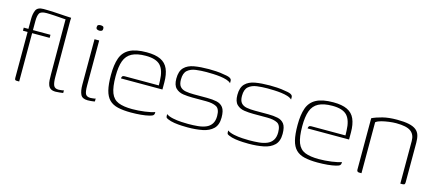

<svg xmlns="http://www.w3.org/2000/svg" viewBox="-43 -884 2894 1270"><g transform="rotate(15 1404.0 -249.0)"><path d="M41 -352H73V-420Q73 -455 84 -480Q95 -505 136 -505Q149 -505 167 -504.5Q185 -504 206 -503Q227 -502 248 -500.5Q269 -499 286.5 -498Q304 -497 315 -496.5Q326 -496 327 -496L320 -475Q319 -475 309 -475.5Q299 -476 283.5 -477Q268 -478 250 -479.5Q232 -481 215 -482Q198 -483 184 -483.5Q170 -484 163 -484Q124 -484 114 -467.5Q104 -451 104 -414V-352H224V-331H104V0H87Q79 0 76 -3.5Q73 -7 73 -18V-331H41ZM294 -472Q294 -479 295.5 -484.5Q297 -490 300 -493Q303 -496 310 -496H327Q327 -495 327 -492.5Q327 -490 326.5 -485.5Q326 -481 326 -475.5Q326 -470 326 -463L327 -92Q327 -52 335 -33.5Q343 -15 369 -15Q374 -15 387.5 -16.5Q401 -18 405 -20V-2Q400 -1 381.5 1Q363 3 354 3Q332 3 320 -5Q308 -13 302.5 -27.5Q297 -42 296 -61Q295 -80 295 -101Z M573 3Q536 3 524.5 -21Q513 -45 513 -88V-399H545V-91Q545 -46 554 -31.5Q563 -17 587 -17Q592 -17 605 -18.5Q618 -20 622 -22V-2Q619 -1 612 0Q605 1 595 2Q585 3 573 3ZM529 -462Q521 -462 513.5 -465.5Q506 -469 506 -480Q506 -492 512.5 -495.5Q519 -499 528 -499Q538 -499 544.5 -496Q551 -493 551 -480Q551 -469 544 -465.5Q537 -462 529 -462Z M870 7Q818 7 781 -1.5Q744 -10 721.5 -32.5Q699 -55 689 -95Q679 -135 679 -199Q679 -269 695 -314.5Q711 -360 753 -382.5Q795 -405 870 -405Q929 -405 965 -388Q1001 -371 1017 -334.5Q1033 -298 1033 -242V-194H749Q749 -202 753 -208Q757 -214 769 -214H1003L1002 -246Q1000 -317 970.5 -349Q941 -381 870 -381Q810 -381 775 -362.5Q740 -344 725.5 -304.5Q711 -265 711 -199Q711 -125 726.5 -85.5Q742 -46 777.5 -31.5Q813 -17 873 -17Q892 -17 914.5 -18.5Q937 -20 959 -23Q981 -26 999 -30Q1017 -34 1026 -38V-29Q1026 -22 1020.5 -16Q1015 -10 995 -5Q971 1 938.5 4Q906 7 870 7Z M1257 5Q1243 5 1218 4Q1193 3 1166.5 -1Q1140 -5 1120 -14Q1113 -17 1110 -19.5Q1107 -22 1106 -28.5Q1105 -35 1105 -45Q1122 -33 1151 -27Q1180 -21 1209.5 -19.5Q1239 -18 1255 -18Q1291 -18 1322 -21Q1353 -24 1377 -34Q1401 -44 1414.5 -64.5Q1428 -85 1428 -118Q1428 -167 1402.5 -180.5Q1377 -194 1332 -194H1238Q1206 -194 1175 -198.5Q1144 -203 1123.5 -223Q1103 -243 1103 -288Q1103 -339 1127.5 -364Q1152 -389 1195.5 -396.5Q1239 -404 1295 -404Q1316 -404 1345 -402.5Q1374 -401 1404 -395Q1420 -393 1431 -389.5Q1442 -386 1448 -380.5Q1454 -375 1454 -367V-350Q1443 -361 1423.5 -367Q1404 -373 1380.5 -376Q1357 -379 1332 -380Q1307 -381 1285 -381Q1248 -381 1213 -376.5Q1178 -372 1156 -353Q1134 -334 1134 -290Q1134 -257 1147.5 -241.5Q1161 -226 1185.5 -221.5Q1210 -217 1242 -217H1333Q1370 -217 1398.5 -211Q1427 -205 1443 -184Q1459 -163 1459 -116Q1459 -65 1432 -39Q1405 -13 1359.5 -4Q1314 5 1257 5Z M1675 5Q1661 5 1636 4Q1611 3 1584.5 -1Q1558 -5 1538 -14Q1531 -17 1528 -19.5Q1525 -22 1524 -28.5Q1523 -35 1523 -45Q1540 -33 1569 -27Q1598 -21 1627.5 -19.5Q1657 -18 1673 -18Q1709 -18 1740 -21Q1771 -24 1795 -34Q1819 -44 1832.5 -64.5Q1846 -85 1846 -118Q1846 -167 1820.5 -180.5Q1795 -194 1750 -194H1656Q1624 -194 1593 -198.5Q1562 -203 1541.5 -223Q1521 -243 1521 -288Q1521 -339 1545.5 -364Q1570 -389 1613.5 -396.5Q1657 -404 1713 -404Q1734 -404 1763 -402.5Q1792 -401 1822 -395Q1838 -393 1849 -389.5Q1860 -386 1866 -380.5Q1872 -375 1872 -367V-350Q1861 -361 1841.5 -367Q1822 -373 1798.5 -376Q1775 -379 1750 -380Q1725 -381 1703 -381Q1666 -381 1631 -376.5Q1596 -372 1574 -353Q1552 -334 1552 -290Q1552 -257 1565.5 -241.5Q1579 -226 1603.5 -221.5Q1628 -217 1660 -217H1751Q1788 -217 1816.5 -211Q1845 -205 1861 -184Q1877 -163 1877 -116Q1877 -65 1850 -39Q1823 -13 1777.5 -4Q1732 5 1675 5Z M2148 7Q2096 7 2059 -1.5Q2022 -10 1999.5 -32.5Q1977 -55 1967 -95Q1957 -135 1957 -199Q1957 -269 1973 -314.5Q1989 -360 2031 -382.5Q2073 -405 2148 -405Q2207 -405 2243 -388Q2279 -371 2295 -334.5Q2311 -298 2311 -242V-194H2027Q2027 -202 2031 -208Q2035 -214 2047 -214H2281L2280 -246Q2278 -317 2248.5 -349Q2219 -381 2148 -381Q2088 -381 2053 -362.5Q2018 -344 2003.5 -304.5Q1989 -265 1989 -199Q1989 -125 2004.5 -85.5Q2020 -46 2055.5 -31.5Q2091 -17 2151 -17Q2170 -17 2192.5 -18.5Q2215 -20 2237 -23Q2259 -26 2277 -30Q2295 -34 2304 -38V-29Q2304 -22 2298.5 -16Q2293 -10 2273 -5Q2249 1 2216.5 4Q2184 7 2148 7Z M2432 0Q2416 0 2416 -16V-368Q2445 -382 2486.5 -392.5Q2528 -403 2585 -403Q2635 -403 2666.5 -396Q2698 -389 2715.5 -375Q2733 -361 2739.5 -339.5Q2746 -318 2746 -289V-17Q2746 -12 2744.5 -7.5Q2743 -3 2738.5 -1.5Q2734 0 2728 0H2714V-292Q2714 -336 2685 -357.5Q2656 -379 2585 -379Q2563 -379 2536.5 -375.5Q2510 -372 2486 -366Q2462 -360 2448 -349V0Z"/></g></svg>

Font: Genos Thin ExtraLight
Style: Regular
Weight: 250
Version: Version 1.010